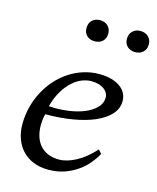

<svg xmlns="http://www.w3.org/2000/svg" viewBox="-104 -737 672 820"><g transform="rotate(15 232.0 -327.0)"><path d="M388.7 -112.8Q377.9 -92.3 359.9 -70.3Q341.8 -48.3 316.7 -30.3Q291.5 -12.2 259 -0.7Q226.6 10.7 187.5 10.7Q148.4 10.7 119.1 -2Q89.8 -14.6 70.3 -36.1Q50.8 -57.6 40.8 -86.7Q30.8 -115.7 30.8 -148.9Q30.8 -188.5 40.3 -225.3Q49.8 -262.2 66.9 -294.7Q84 -327.1 108.2 -354Q132.3 -380.9 161.6 -400.1Q190.9 -419.4 224.4 -429.9Q257.8 -440.4 293.9 -440.4Q324.7 -440.4 348.1 -433.6Q371.6 -426.8 387.5 -415Q403.3 -403.3 411.1 -387.7Q418.9 -372.1 418.9 -354.5Q418.9 -320.8 395.3 -294.9Q371.6 -269 330.6 -251.2Q289.6 -233.4 233.9 -224.1Q178.2 -214.8 114.3 -214.8Q110.4 -200.7 109.1 -187.5Q107.9 -174.3 107.9 -165.5Q107.9 -139.2 114.7 -116.7Q121.6 -94.2 135.5 -77.9Q149.4 -61.5 170.7 -52.2Q191.9 -43 220.7 -43Q254.9 -43 295.2 -64.5Q335.4 -85.9 374.5 -128.9ZM267.6 -402.3Q249 -402.3 228 -394.3Q207 -386.2 186.8 -368.4Q166.5 -350.6 148.9 -321.8Q131.3 -293 120.1 -252Q163.6 -249 204.1 -254.4Q244.6 -259.8 276.1 -272.7Q307.6 -285.6 326.4 -305.2Q345.2 -324.7 345.2 -349.6Q345.2 -360.4 340.1 -369.9Q335 -379.4 325.2 -386.7Q315.4 -394 301 -398.2Q286.6 -402.3 267.6 -402.3ZM189 -616.2Q189 -637.7 202.1 -650.6Q215.3 -663.6 236.8 -663.6Q258.8 -663.6 272 -650.6Q285.2 -637.7 285.2 -616.2Q285.2 -595.7 272 -583Q258.8 -570.3 236.8 -570.3Q215.3 -570.3 202.1 -583Q189 -595.7 189 -616.2ZM367.7 -616.2Q367.7 -637.7 381.1 -650.6Q394.5 -663.6 415.5 -663.6Q437.5 -663.6 450.9 -650.6Q464.4 -637.7 464.4 -616.2Q464.4 -595.7 450.9 -583Q437.5 -570.3 415.5 -570.3Q394.5 -570.3 381.1 -583Q367.7 -595.7 367.7 -616.2Z"/></g></svg>

Font: PT Astra Serif
Style: Italic
Weight: 400
Italic angle: -16°
Designer: A.Korolkova, I. Chaeva
Foundry: ParaType Ltd
Version: Version 1.001